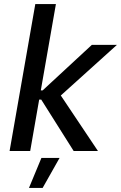

<svg xmlns="http://www.w3.org/2000/svg" viewBox="-20 -740 593 941"><path d="M128 0 172 -252H182L341 0H460L278 -272L553 -520H430L189 -297H180L254 -720H153L27 0ZM122 181H189L272 34H183Z"/></svg>

Font: Fixel Text 20240404 Medium
Style: Italic
Weight: 500
Width: 4
Italic angle: -10°
Designer: AlfaBravo + MacPaw
Foundry: Kyrylo Tkachov, Marchela Mozhyna, Serhii Makarenko, Maria Weinstein, Zakhar Kryvoshyya
Version: Version 1.211;Glyphs 3.2 (3225)